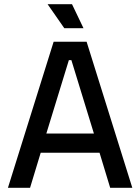

<svg xmlns="http://www.w3.org/2000/svg" viewBox="-20 -900 672 920"><path d="M325 -880H208L288 -765H380ZM237 -700 18 0H124L175 -168H457L508 0H614L395 -700ZM202 -260 310 -612H322L430 -260Z"/></svg>

Font: Space Text Medium
Style: Regular
Weight: 500
Designer: Florian Karsten (Space Text), Colophon Foundry (Space Mono)
Foundry: Florian Karsten
Version: Version 1.003;PS 001.003;hotconv 1.0.88;makeotf.lib2.5.64775